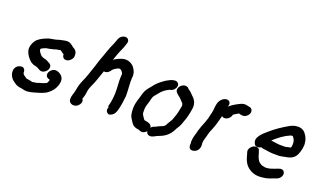

<svg xmlns="http://www.w3.org/2000/svg" viewBox="-71 -1175 2794 1647"><g transform="rotate(20 1326.0 -351.5)"><path d="M269 -87C258 -87 244 -83 233 -81C218 -84 196 -91 178 -91C168 -99 130 -116 136 -137C134 -164 118 -181 87 -172C62 -165 40 -142 42 -110C42 -72 67 -40 92 -26C112 -9 131 -1 165 2C185 5 200 13 225 9C241 7 258 4 274 -1C318 -14 363 -24 395 -50C426 -74 452 -109 460 -155C470 -201 440 -230 409 -240C379 -254 349 -234 337 -214C323 -191 328 -164 350 -156C355 -154 363 -153 367 -148C364 -139 358 -113 346 -113C323 -101 294 -97 269 -87ZM498 -410C498 -429 499 -440 490 -455C482 -469 472 -474 459 -481C436 -499 419 -519 376 -511C351 -506 327 -502 306 -494L289 -490C261 -485 241 -483 218 -473C186 -460 148 -441 131 -415C115 -391 102 -362 108 -324C117 -291 136 -266 158 -245C169 -234 178 -231 192 -224C201 -221 222 -218 230 -213C231 -213 232 -213 232 -212C240 -207 248 -203 256 -199C282 -185 310 -205 322 -221C337 -242 336 -271 315 -282C303 -288 292 -296 279 -301C267 -304 246 -308 237 -315C236 -315 234 -316 232 -317C226 -323 215 -335 210 -343C206 -350 199 -360 201 -369C196 -376 238 -392 243 -394C266 -397 290 -402 311 -408L330 -414C335 -415 341 -416 347 -417L368 -421C375 -417 384 -409 391 -404C392 -403 404 -397 404 -395C403 -383 407 -373 415 -366C447 -338 495 -379 498 -410Z M935 -45C946 -43 958 -46 970 -53C992 -66 1001 -87 1008 -114C1018 -153 1025 -198 1029 -244C1030 -289 1021 -363 1024 -403L1026 -428C1025 -460 1012 -481 998 -500C977 -525 939 -545 893 -533C864 -524 841 -513 817 -497C824 -519 831 -538 839 -559C852 -594 869 -623 879 -659C884 -672 889 -687 882 -701C870 -723 842 -722 820 -708C793 -690 792 -662 779 -632C753 -581 736 -519 714 -463C705 -439 700 -419 692 -394C672 -340 658 -285 634 -236C622 -210 614 -182 608 -149C605 -117 588 -92 588 -58C586 -22 626 -3 660 -21C680 -32 708 -67 685 -94C686 -97 687 -99 688 -101C695 -119 700 -140 702 -163C704 -184 711 -202 718 -218C742 -267 759 -323 778 -377C808 -371 830 -395 841 -414C846 -418 852 -423 858 -428C866 -434 879 -439 887 -443C888 -443 891 -444 896 -445C907 -443 912 -441 918 -433C925 -425 932 -418 932 -404C927 -355 932 -324 934 -271C936 -208 930 -164 917 -114C916 -109 914 -105 922 -103L920 -97C909 -71 924 -49 944 -45Z M1422 -455C1419 -442 1421 -432 1428 -423C1443 -403 1461 -397 1477 -378C1484 -371 1490 -365 1496 -358C1500 -354 1503 -351 1505 -348C1507 -341 1511 -330 1509 -324C1506 -307 1502 -286 1498 -270L1491 -243C1487 -230 1479 -210 1475 -197L1471 -187C1462 -171 1452 -155 1443 -140L1435 -124C1428 -119 1424 -112 1415 -109C1393 -100 1376 -94 1356 -82C1340 -77 1329 -72 1318 -59C1317 -94 1277 -97 1248 -103C1240 -114 1229 -128 1222 -141C1216 -150 1215 -170 1216 -185C1215 -214 1224 -232 1230 -254C1238 -275 1240 -306 1253 -323C1263 -334 1275 -349 1284 -361C1301 -385 1331 -407 1359 -420C1359 -421 1359 -421 1360 -421C1376 -424 1388 -428 1400 -440C1416 -457 1426 -486 1406 -503C1388 -519 1358 -510 1338 -501C1318 -490 1305 -485 1284 -469C1254 -447 1234 -430 1213 -402C1198 -383 1179 -362 1167 -341C1152 -312 1146 -273 1134 -241C1130 -227 1129 -217 1125 -203C1119 -162 1121 -111 1137 -83C1143 -72 1153 -61 1158 -50C1163 -43 1167 -37 1172 -32C1185 -18 1209 -11 1234 -8L1236 -7L1243 -4C1268 8 1293 -9 1305 -23C1305 -11 1310 -2 1320 4C1343 18 1372 2 1390 -9C1405 -16 1418 -21 1435 -28C1475 -46 1506 -77 1525 -116L1533 -132C1549 -155 1561 -177 1569 -207C1573 -218 1579 -232 1582 -243L1589 -270C1594 -288 1598 -311 1601 -332C1609 -374 1594 -408 1573 -429C1561 -440 1546 -457 1534 -468C1526 -474 1519 -478 1513 -483C1485 -521 1431 -492 1422 -455Z M1991 -434C2014 -427 2033 -422 2056 -436C2072 -446 2095 -473 2081 -500C2075 -513 2065 -517 2050 -519C2047 -519 2045 -520 2041 -521C2013 -530 1988 -524 1965 -511C1936 -497 1903 -477 1880 -456C1890 -475 1888 -495 1873 -506C1850 -521 1819 -504 1806 -489C1782 -464 1778 -431 1775 -387C1773 -369 1767 -345 1763 -331C1760 -306 1748 -282 1742 -260C1731 -234 1719 -205 1711 -176L1704 -149C1696 -120 1684 -86 1690 -51C1690 -48 1690 -45 1689 -43C1687 -15 1700 6 1730 1C1768 -5 1791 -41 1782 -86C1781 -106 1790 -132 1795 -149L1802 -176C1807 -195 1811 -207 1819 -224C1837 -265 1848 -307 1860 -353L1862 -363C1873 -353 1887 -351 1904 -357C1924 -364 1942 -383 1945 -406C1946 -407 1946 -407 1947 -407C1961 -417 1976 -426 1991 -434Z M2176 -184C2169 -172 2167 -160 2170 -149L2178 -122C2186 -89 2198 -58 2218 -36C2243 -9 2283 15 2334 15H2346C2351 15 2358 14 2367 13C2412 10 2440 -5 2476 -18L2488 -22C2501 -27 2511 -35 2519 -47C2542 -81 2519 -125 2475 -106L2463 -102C2456 -99 2452 -97 2448 -96C2425 -89 2402 -76 2370 -76H2358C2356 -76 2354 -77 2350 -78C2337 -80 2326 -82 2317 -89L2305 -97C2303 -98 2300 -101 2297 -104C2285 -121 2273 -143 2269 -168C2260 -187 2262 -207 2241 -214C2213 -223 2187 -202 2176 -184ZM2330 -311C2368 -345 2410 -380 2460 -402C2465 -405 2471 -409 2477 -409C2479 -410 2481 -410 2483 -410H2490C2499 -402 2504 -391 2510 -380C2514 -374 2513 -360 2515 -353V-341C2514 -328 2514 -326 2510 -311C2506 -310 2504 -310 2502 -310C2495 -309 2488 -307 2482 -306C2476 -304 2466 -301 2459 -301H2408C2403 -301 2399 -301 2395 -302C2374 -305 2349 -307 2330 -311ZM2271 -227C2285 -220 2304 -219 2322 -217C2342 -214 2361 -210 2384 -210H2438C2465 -212 2486 -220 2512 -223C2542 -230 2562 -241 2579 -263C2595 -285 2608 -331 2610 -365V-380C2609 -391 2606 -402 2605 -414C2601 -428 2595 -439 2589 -451C2572 -479 2551 -501 2507 -501C2477 -501 2452 -491 2431 -479C2375 -447 2323 -412 2277 -371C2249 -346 2177 -291 2207 -238C2216 -212 2248 -214 2271 -227Z"/></g></svg>

Font: Dictator
Style: Ita
Weight: 500
Version: Version MIL.1277